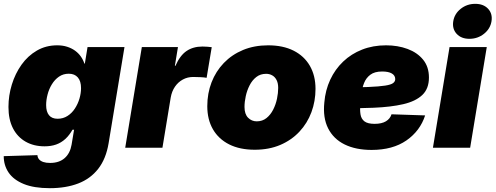

<svg xmlns="http://www.w3.org/2000/svg" viewBox="-22 -777 2607 1010"><path d="M240.2 212.9Q156.7 212.9 103 190.9Q49.3 168.9 23.4 130.9Q-2.4 92.8 -2.4 44.4L174.8 39.1Q175.8 52.2 183.6 61.3Q191.4 70.3 205.8 75.2Q220.2 80.1 241.7 80.1Q289.1 80.1 317.9 54.9Q346.7 29.8 354.5 -15.6L367.7 -94.7H359.4Q342.8 -65.4 321.5 -45.9Q300.3 -26.4 273.4 -16.8Q246.6 -7.3 212.4 -7.3Q155.8 -7.3 112.8 -31.7Q69.8 -56.2 46.1 -102.3Q22.5 -148.4 22.5 -214.4Q22.5 -274.4 40.3 -332.3Q58.1 -390.1 91.3 -436.8Q124.5 -483.4 172.1 -511Q219.7 -538.6 278.8 -538.6Q307.6 -538.6 331.3 -531Q355 -523.4 373 -510.3Q391.1 -497.1 403.3 -479.7Q415.5 -462.4 421.9 -442.4H424.3L438.5 -529.3H632.8L549.3 -23.4Q535.6 58.6 494.6 111.1Q453.6 163.6 389.2 188.2Q324.7 212.9 240.2 212.9ZM280.8 -152.3Q310.1 -152.3 333 -167Q356 -181.6 371.8 -205.8Q387.7 -230 396 -258.3Q404.3 -286.6 404.3 -313.5Q404.3 -350.1 387.5 -369.6Q370.6 -389.2 339.8 -389.2Q310.5 -389.2 288.3 -373.8Q266.1 -358.4 251 -333.7Q235.8 -309.1 228.3 -280Q220.7 -251 220.7 -224.1Q220.7 -189.5 235.8 -170.9Q251 -152.3 280.8 -152.3Z M636.7 0 724.1 -529.3H914.1L897.9 -430.7H900.9Q924.8 -485.4 959.5 -508.8Q994.1 -532.2 1043 -532.2Q1056.6 -532.2 1068.4 -531.2Q1080.1 -530.3 1091.8 -528.8L1064.9 -367.7Q1053.2 -370.1 1032.2 -371.1Q1011.2 -372.1 994.1 -372.1Q964.4 -372.1 939.7 -358.6Q915 -345.2 898.4 -321Q881.8 -296.9 876 -263.7L832.5 0Z M1317.9 10.7Q1239.7 10.7 1183.8 -17.3Q1127.9 -45.4 1098.1 -96.9Q1068.4 -148.4 1068.4 -218.3Q1068.4 -285.6 1090.8 -343.8Q1113.3 -401.9 1155.5 -445.8Q1197.8 -489.7 1256.8 -514.2Q1315.9 -538.6 1388.7 -538.6Q1466.8 -538.6 1522.5 -510.5Q1578.1 -482.4 1607.9 -430.9Q1637.7 -379.4 1637.7 -309.6Q1637.7 -244.6 1616.2 -186.8Q1594.7 -128.9 1553.2 -84.5Q1511.7 -40 1452.4 -14.6Q1393.1 10.7 1317.9 10.7ZM1328.6 -138.7Q1358.4 -138.7 1379.9 -156Q1401.4 -173.3 1415 -200.2Q1428.7 -227.1 1435.1 -257.6Q1441.4 -288.1 1441.4 -314.5Q1441.4 -339.4 1432.9 -356Q1424.3 -372.6 1409.9 -380.6Q1395.5 -388.7 1377.9 -388.7Q1347.7 -388.7 1326.2 -371.8Q1304.7 -355 1291 -328.1Q1277.3 -301.3 1270.8 -271.2Q1264.2 -241.2 1264.2 -214.4Q1264.2 -176.8 1283 -157.7Q1301.8 -138.7 1328.6 -138.7Z M1932.6 11.7Q1849.6 11.7 1791 -17.1Q1732.4 -45.9 1704.1 -101.8Q1675.8 -157.7 1684.1 -237.8Q1689.5 -302.7 1715.1 -357.7Q1740.7 -412.6 1783.2 -453.1Q1825.7 -493.7 1882.8 -516.1Q1939.9 -538.6 2008.8 -538.6Q2070.8 -538.6 2122.1 -519.5Q2173.3 -500.5 2203.9 -462.9Q2234.4 -425.3 2234.4 -369.1Q2234.4 -310.5 2199.5 -277.3Q2164.6 -244.1 2099.4 -229Q2034.2 -213.9 1943.1 -210.2Q1852.1 -206.5 1739.3 -206.5L1757.3 -316.9Q1854.5 -316.9 1913.8 -319.3Q1973.1 -321.8 2004.2 -326.7Q2035.2 -331.5 2046.1 -340.1Q2057.1 -348.6 2057.1 -360.8Q2057.1 -379.9 2039.3 -390.4Q2021.5 -400.9 1988.3 -400.9Q1948.7 -400.9 1926.3 -384Q1903.8 -367.2 1893.3 -340.6Q1882.8 -314 1879.2 -285.2Q1875.5 -256.3 1873.5 -231.9Q1870.6 -200.2 1874.3 -176Q1877.9 -151.9 1895 -138.7Q1912.1 -125.5 1948.7 -125.5Q1985.8 -125.5 2008.1 -138.9Q2030.3 -152.3 2037.6 -175.8L2214.4 -169.9Q2188 -88.4 2116 -38.3Q2043.9 11.7 1932.6 11.7Z M2255.4 0 2342.8 -529.3H2538.6L2451.2 0ZM2447.3 -572.8Q2404.3 -572.8 2380.1 -599.1Q2356 -625.5 2362.3 -665Q2368.7 -704.6 2401.6 -730.7Q2434.6 -756.8 2478 -756.8Q2521.5 -756.8 2545.7 -730.7Q2569.8 -704.6 2563.5 -665Q2557.1 -625.5 2523.9 -599.1Q2490.7 -572.8 2447.3 -572.8Z"/></svg>

Font: Inter 24pt Black
Style: Italic
Weight: 900
Italic angle: -9.3988°
Designer: Rasmus Andersson
Foundry: rsms
Version: Version 4.001;git-66647c0bb